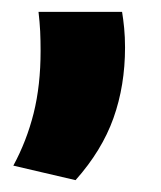

<svg xmlns="http://www.w3.org/2000/svg" viewBox="-20 -183 271 324"><path d="M186 -163Q188 -151 189.5 -135.8Q191 -120.5 191 -103Q191 -38.5 171.5 16.2Q152 71 107.5 121L2.5 96.5Q25 55 36.8 8Q48.5 -39 48.5 -97Q48.5 -114.5 47.8 -130Q47 -145.5 45 -163Z"/></svg>

Font: Anek Gurmukhi
Style: Bold
Weight: 700
Designer: Sarang Kulkarni (Gurmukhi), Yesha Goshar (Latin)
Foundry: Ek Type
Version: Version 1.003